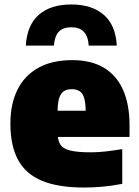

<svg xmlns="http://www.w3.org/2000/svg" viewBox="-20 -828 621 859"><path d="M356 11Q240.5 11 167.8 -19.2Q95 -49.5 60.8 -112.8Q26.5 -176 26.5 -275.5Q26.5 -363 58.2 -426.8Q90 -490.5 151.8 -524.8Q213.5 -559 303.5 -559Q388.5 -559 445.5 -524.5Q502.5 -490 531 -424.8Q559.5 -359.5 559.5 -268.5V-215.5H148.5V-332.5H394L363.5 -324Q363.5 -364 357.2 -387Q351 -410 337 -419.5Q323 -429 301 -429Q279 -429 265 -419.5Q251 -410 244.2 -387.2Q237.5 -364.5 237.5 -324.5V-237Q237.5 -203 248.8 -183.2Q260 -163.5 292.2 -155Q324.5 -146.5 387 -146.5Q420 -146.5 456.2 -150.8Q492.5 -155 527 -161V-5.5Q480.5 3.5 438.8 7.2Q397 11 356 11ZM95.5 -624Q101 -716 153.8 -762Q206.5 -808 299 -808Q390.5 -808 444 -762Q497.5 -716 502.5 -624H377Q374 -666.5 354.5 -686.2Q335 -706 299 -706Q262 -706 243.2 -686.2Q224.5 -666.5 221 -624Z"/></svg>

Font: Encode Sans Condensed Thin Black
Style: Regular
Weight: 900
Version: Version 3.002